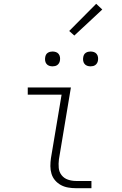

<svg xmlns="http://www.w3.org/2000/svg" viewBox="-20 -990 640 1010"><path d="M380 0Q359 0 338.5 -3.5Q318 -7 300.5 -16.5Q283 -26 270 -41Q257 -56 251 -75.5Q245 -95 245 -116Q245 -137 248 -158L304 -492H126V-530H353L290 -152Q287 -129 289 -107Q291 -85 304 -68.5Q317 -52 337.5 -45Q358 -38 380 -38H461V0ZM456 -641Q447 -641 438.5 -644Q430 -647 424.5 -654Q419 -661 417.5 -670.5Q416 -680 418 -690Q419 -696 422 -702Q425 -708 431 -712Q437 -716 443.5 -717.5Q450 -719 456 -719Q466 -719 474.5 -716Q483 -713 488.5 -706Q494 -699 495.5 -689.5Q497 -680 495 -670Q494 -664 490.5 -658Q487 -652 481.5 -648Q476 -644 469.5 -642.5Q463 -641 456 -641ZM256 -641Q247 -641 238.5 -644Q230 -647 224.5 -654Q219 -661 217.5 -670.5Q216 -680 218 -690Q219 -696 222 -702Q225 -708 231 -712Q237 -716 243.5 -717.5Q250 -719 256 -719Q266 -719 274.5 -716Q283 -713 288.5 -706Q294 -699 295.5 -689.5Q297 -680 295 -670Q294 -664 290.5 -658Q287 -652 281.5 -648Q276 -644 269.5 -642.5Q263 -641 256 -641ZM371 -803 344 -827 486 -970 518 -940Z"/></svg>

Font: Iosevka Slab XLtEx
Style: Italic
Weight: 200
Width: 7
Italic angle: -9°
Monospace: yes
Designer: Belleve Invis
Foundry: Belleve Invis
Version: Version 11.1.0; ttfautohint (v1.8.3)